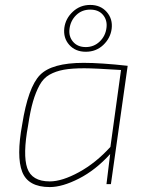

<svg xmlns="http://www.w3.org/2000/svg" viewBox="-20 -747 604 779"><path d="M241 -634Q246 -672 275.5 -699.5Q305 -727 346 -727Q388 -727 413 -698.5Q438 -670 433 -630Q428 -592 399 -564.5Q370 -537 328 -537Q286 -537 261 -565Q236 -593 241 -634ZM262 -630Q258 -599 276.5 -577.5Q295 -556 328 -556Q361 -556 384.5 -578.5Q408 -601 412 -634Q416 -665 398 -686.5Q380 -708 346 -708Q312 -708 289 -685.5Q266 -663 262 -630ZM412 0 427 -122Q368 -57 300.5 -22.5Q233 12 182 12Q94 12 70 -50Q46 -112 70 -242Q94 -393 142 -442.5Q190 -492 319 -492Q390 -492 498 -480L430 0ZM428 -151 471 -463Q362 -470 322 -470Q271 -470 238.5 -464Q206 -458 181 -444Q156 -430 140.5 -401.5Q125 -373 114 -335.5Q103 -298 94 -238Q72 -119 90.5 -65Q109 -11 182 -11Q232 -11 300.5 -48.5Q369 -86 428 -151Z"/></svg>

Font: Ezarion Thin
Style: Italic
Weight: 250
Italic angle: -8°
Designer: Natanael Gama
Version: Version 1.001;PS 001.001;hotconv 1.0.70;makeotf.lib2.5.58329